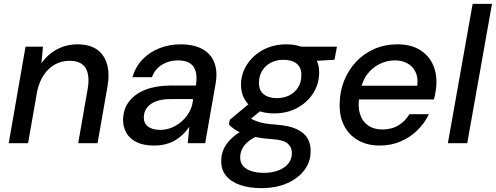

<svg xmlns="http://www.w3.org/2000/svg" viewBox="-20 -740 2562 992"><path d="M25 0 112 -499H202L194 -413Q226 -459 274.5 -485Q323 -511 380 -511Q444 -511 482 -483.5Q520 -456 533.5 -406.5Q547 -357 535 -291L484 0H384L433 -281Q445 -350 422.5 -388Q400 -426 339 -426Q299 -426 265 -407.5Q231 -389 207 -354Q183 -319 172 -268L125 0Z M775 12Q720 12 684 -6.5Q648 -25 631.5 -56Q615 -87 616 -123Q617 -177 647.5 -216.5Q678 -256 733 -277Q788 -298 862 -298H992Q999 -342 991 -371Q983 -400 960 -414Q937 -428 899 -428Q854 -428 817.5 -406Q781 -384 765 -341H664Q680 -395 716.5 -433Q753 -471 804 -491Q855 -511 913 -511Q981 -511 1025.5 -486.5Q1070 -462 1087.5 -416.5Q1105 -371 1094 -308L1040 0H950L958 -85Q944 -64 926 -46.5Q908 -29 885.5 -15.5Q863 -2 835.5 5Q808 12 775 12ZM808 -69Q841 -69 870.5 -82Q900 -95 923.5 -117Q947 -139 961 -167Q975 -195 977 -225V-228H859Q817 -228 786.5 -216.5Q756 -205 740 -184.5Q724 -164 723 -136Q722 -104 744.5 -86.5Q767 -69 808 -69Z M1331 232Q1267 232 1220 215.5Q1173 199 1147.5 167.5Q1122 136 1123 90Q1123 53 1140 21.5Q1157 -10 1189.5 -36.5Q1222 -63 1269 -84L1316 -40Q1268 -20 1244.5 9Q1221 38 1221 71Q1220 97 1234.5 115.5Q1249 134 1277.5 143.5Q1306 153 1344 153Q1406 153 1447 125.5Q1488 98 1488 51Q1489 24 1468.5 3.5Q1448 -17 1387 -21Q1341 -24 1305 -31Q1269 -38 1242 -47.5Q1215 -57 1195.5 -69.5Q1176 -82 1163 -97L1167 -121L1280 -215L1352 -188L1230 -89L1258 -139Q1271 -130 1283.5 -123.5Q1296 -117 1312 -111.5Q1328 -106 1351 -102Q1374 -98 1408 -96Q1475 -91 1514.5 -72Q1554 -53 1570 -23.5Q1586 6 1585 42Q1585 96 1552.5 139Q1520 182 1463 207Q1406 232 1331 232ZM1396 -154Q1340 -154 1301.5 -173.5Q1263 -193 1244 -226.5Q1225 -260 1225 -303Q1226 -361 1257.5 -408.5Q1289 -456 1341.5 -483.5Q1394 -511 1459 -511Q1516 -511 1554 -491Q1592 -471 1611 -438Q1630 -405 1629 -362Q1628 -304 1597 -256.5Q1566 -209 1514 -181.5Q1462 -154 1396 -154ZM1410 -233Q1466 -233 1501.5 -266Q1537 -299 1537 -352Q1538 -390 1513.5 -410.5Q1489 -431 1445 -431Q1390 -431 1354.5 -398.5Q1319 -366 1318 -313Q1317 -274 1342 -253.5Q1367 -233 1410 -233ZM1525 -421 1514 -499H1721L1708 -431Z M1942 12Q1878 12 1830.5 -15Q1783 -42 1758 -90.5Q1733 -139 1735 -205Q1736 -269 1758.5 -324.5Q1781 -380 1821 -422Q1861 -464 1915 -487.5Q1969 -511 2033 -511Q2100 -511 2145.5 -484.5Q2191 -458 2213.5 -413Q2236 -368 2235 -313Q2235 -293 2231 -269Q2227 -245 2222 -226H1810L1822 -297H2136Q2141 -339 2127 -368Q2113 -397 2085.5 -412.5Q2058 -428 2020 -428Q1980 -428 1942.5 -410Q1905 -392 1878 -357Q1851 -322 1842 -269L1837 -240Q1828 -191 1839.5 -152.5Q1851 -114 1881 -92.5Q1911 -71 1956 -71Q2004 -71 2039.5 -93Q2075 -115 2095 -150H2196Q2174 -104 2137 -67.5Q2100 -31 2050.5 -9.5Q2001 12 1942 12Z M2294 0 2422 -720H2522L2394 0Z"/></svg>

Font: DM Sans 20pt Medium
Style: Italic
Weight: 500
Italic angle: -10°
Version: Version 4.004;gftools[0.9.30]